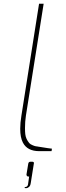

<svg xmlns="http://www.w3.org/2000/svg" viewBox="-20 -803 353 1020"><path d="M118.7 196.8Q115.2 196.8 110.8 195.8L111.8 190.9Q126.5 190.9 128.9 176.8L134.8 134.8H129.9Q125.5 134.8 123 131.3Q120.6 127.9 120.6 124.5L129.9 67.9Q131.3 56.2 141.6 56.2H150.9Q160.6 56.2 160.2 63.5L143.6 168Q141.6 184.1 133.8 190.4Q126 196.8 118.7 196.8ZM253.9 0H188.5Q125 0 101.6 -45.4Q87.4 -72.8 87.4 -118.7Q87.4 -150.4 93.8 -189L187.5 -783.2H211.9L117.7 -189Q112.8 -157.2 112.8 -122.1Q112.8 -103 114.3 -90.3Q117.2 -64.5 135.7 -42.5Q141.1 -36.6 152.8 -31.7Q164.1 -26.9 168 -26.4Q169.9 -25.9 173.8 -25.4Q176.8 -24.9 181.2 -24.4Q181.6 -23.9 182.4 -23.9Q183.1 -23.9 183.6 -23.9Q249.5 -13.2 255.9 -13.2Z"/></svg>

Font: Squarion Thin
Style: Italic
Weight: 100
Designer: Natanael Gama
Version: Version 1.00;September 12, 2019;FontCreator 11.5.0.2425 64-b